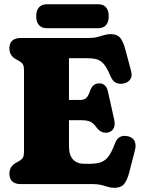

<svg xmlns="http://www.w3.org/2000/svg" viewBox="-20 -882 676 920"><path d="M208.5 -403H363Q383 -403 393 -412.2Q403 -421.5 411 -444.5Q418.5 -466.5 429.8 -474.5Q441 -482.5 455.5 -482.5Q488 -482.5 497 -444.5L527 -309.5Q532.5 -284.5 525.5 -269.2Q518.5 -254 502.5 -248.5Q487 -243 471 -248.8Q455 -254.5 444 -269.5Q434 -283.5 424.8 -291.2Q415.5 -299 402.8 -302.5Q390 -306 369 -306H208.5ZM25 -651Q25 -674.5 38.8 -687.2Q52.5 -700 78.5 -700H405Q430 -700 447.2 -704.8Q464.5 -709.5 479.5 -714Q494.5 -718.5 511.5 -718.5Q540.5 -718.5 555 -701.8Q569.5 -685 580 -647.5L608.5 -540Q614.5 -517 604.5 -502.2Q594.5 -487.5 575.5 -482.5Q555 -477.5 537.8 -484.5Q520.5 -491.5 510 -516Q498.5 -543.5 487.8 -560.8Q477 -578 464.5 -587.2Q452 -596.5 436.2 -599.8Q420.5 -603 398.5 -603H310.5V-180.5Q310.5 -139 329.8 -118Q349 -97 384 -97H408Q442.5 -97 464.2 -105Q486 -113 501 -134Q516 -155 530.5 -194Q539.5 -218.5 555.5 -226.2Q571.5 -234 593.5 -229Q616 -224 624.8 -206Q633.5 -188 626.5 -161.5L598.5 -53Q588.5 -16.5 573.8 0.8Q559 18 528 18Q512 18 497.8 13.5Q483.5 9 466 4.5Q448.5 0 423.5 0H78.5Q52.5 0 38.8 -12.8Q25 -25.5 25 -49Q25 -84.5 56 -101.5L71 -110Q85 -118 90 -127.2Q95 -136.5 95 -153V-547Q95 -563.5 90 -572.8Q85 -582 71 -590L56 -598.5Q25 -615.5 25 -651ZM153.5 -804Q153.5 -832.5 166.8 -847Q180 -861.5 202.5 -861.5H452Q474.5 -861.5 487.8 -847Q501 -832.5 501 -804.5Q501 -776 487.8 -761.5Q474.5 -747 452 -747H202.5Q180 -747 166.8 -761.8Q153.5 -776.5 153.5 -804Z"/></svg>

Font: Fraunces 144pt S100 Black
Style: Regular
Weight: 900
Version: Version 1.000